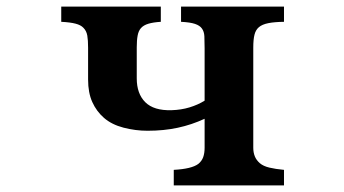

<svg xmlns="http://www.w3.org/2000/svg" viewBox="-20 -560 1040 580"><path d="M165 -540H465.8V-494.1Q442.9 -492.7 428.2 -488.3Q413.6 -483.9 405.8 -475.1Q398.4 -466.8 395.8 -452.6Q393.1 -438.5 393.1 -417V-323.2Q393.1 -276.9 418.9 -251.2Q444.8 -225.6 498 -227.1Q527.3 -228 552.5 -235.6Q577.6 -243.2 598.1 -255.9V-414.1Q598.1 -435.5 597.4 -450.2Q596.7 -464.8 589.8 -474.1Q583.5 -482.9 569.1 -487.8Q554.7 -492.7 526.9 -494.1V-540H837.9V-494.1Q808.6 -493.7 790.3 -490Q772 -486.3 762.2 -478Q752.4 -469.7 748.8 -455.3Q745.1 -440.9 745.1 -416V-113.8Q745.1 -99.1 749.8 -87.6Q754.4 -76.2 765.1 -66.9Q775.4 -58.1 793.7 -53.7Q812 -49.3 837.9 -46.9V0H504.9V-46.9Q559.1 -49.8 579.1 -64.9Q589.4 -73.2 593.8 -85.2Q598.1 -97.2 598.1 -113.8V-201.2Q559.1 -183.1 517.1 -174.1Q475.1 -165 425.8 -165Q389.2 -165 353.3 -174.3Q317.4 -183.6 293.9 -204.1Q271.5 -223.6 258.8 -251.7Q246.1 -279.8 246.1 -319.8V-416Q246.1 -438.5 243.7 -452.6Q241.2 -466.8 231.9 -476.1Q224.1 -484.4 208.3 -488.5Q192.4 -492.7 165 -494.1Z"/></svg>

Font: BIZ UDPMincho
Style: Bold
Weight: 700
Designer: TypeBank Co., Ltd.
Foundry: Morisawa Inc.
Version: Version 1.06